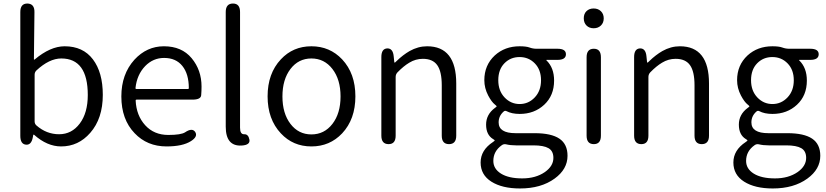

<svg xmlns="http://www.w3.org/2000/svg" viewBox="-20 -816 4677 1087"><path d="M326 13Q247 13 173 -53Q169 -56 168 -51L166 -40Q158 6 127 3Q95 0 95 -47V-748Q95 -796 135 -796Q176 -795 175 -747L172 -481Q172 -476 176 -479Q265 -554 346 -554Q450 -554 506 -480Q562 -406 562 -279Q562 -145 491 -64Q424 13 326 13ZM477 -278Q477 -485 327 -485Q259 -485 186 -417Q176 -407 176 -393V-129Q176 -115 186 -106Q243 -56 314.5 -56Q386 -56 431.5 -116.5Q477 -177 477 -278Z M923 13Q813 13 742 -62Q667 -140 667 -270Q667 -396 741 -478Q811 -554 908 -554Q1009 -554 1065 -486.5Q1121 -419 1121 -326Q1121 -301 1119 -277Q1117 -252 1070 -252H753Q748 -252 748 -247Q752 -162 802 -107Q852 -52 933 -52Q1005 -52 1028 -67Q1068 -94 1085 -69Q1102 -43 1061 -17Q1014 13 923 13ZM747 -317Q747 -312 752 -312H1044Q1049 -312 1049 -317Q1049 -397 1012.5 -442.5Q976 -488 909 -488Q847 -488 802 -442Q755 -393 747 -317Z M1258 -99V-748Q1258 -796 1299 -796Q1339 -796 1339 -748V-93Q1339 -55 1362.5 -56Q1386 -57 1392 -26Q1398 5 1348 8Q1258 13 1258 -99Z M1570 -61Q1495 -141 1495 -270.5Q1495 -400 1570 -480Q1639 -554 1743 -554Q1847 -554 1917 -480Q1992 -400 1992 -270.5Q1992 -141 1917 -61Q1847 13 1743 13Q1639 13 1570 -61ZM1624.5 -114.5Q1670 -55 1743 -55Q1816 -55 1862 -114.5Q1908 -174 1908 -270Q1908 -366 1862 -425.5Q1816 -485 1743 -485Q1670 -485 1624.5 -425.5Q1579 -366 1579 -270Q1579 -174 1624.5 -114.5Z M2180 0Q2139 0 2139 -48V-493Q2139 -540 2172 -542Q2205 -543 2209 -496L2212 -467Q2213 -461 2214.5 -461Q2216 -461 2226 -471Q2261 -505 2299 -527Q2347 -554 2398 -554Q2563 -554 2563 -343V-48Q2563 0 2522 0Q2481 0 2481 -48V-333Q2481 -411 2455.5 -447Q2430 -483 2374 -483Q2333 -483 2297 -461Q2265 -442 2230 -406Q2220 -395 2220 -380V-48Q2220 0 2180 0Z M2924 251Q2823 251 2762 212.5Q2701 174 2701 104Q2701 34 2771 -12Q2781 -19 2781 -21Q2781 -23 2771 -29Q2732 -53 2732 -110.5Q2732 -168 2782 -205Q2792 -212 2792 -214Q2792 -216 2782 -224Q2763 -239 2744 -275Q2722 -317 2722 -362Q2722 -447 2781 -502Q2838 -554 2922 -554Q2959 -554 2978 -547Q2997 -540 3017 -540H3136Q3184 -540 3184 -509Q3184 -477 3136 -477H3075Q3070 -477 3074 -474Q3117 -432 3117 -360Q3117 -275 3061 -223Q3005 -171 2922 -171Q2877 -171 2847 -187Q2839 -191 2832 -185Q2803 -160 2803 -123Q2803 -62 2899 -62H3007Q3101 -62 3147 -31Q3193 0 3193 66Q3193 142 3120 195Q3043 251 2924 251ZM3065 158Q3113 124 3113 78Q3113 39 3085.5 23Q3058 7 3000 7H2901Q2870 7 2845 1Q2832 -2 2821 6Q2773 40 2773 95Q2773 140 2816.5 167Q2860 194 2936.5 194Q3013 194 3065 158ZM2836.5 -264.5Q2872 -227 2922 -227Q2972 -227 3007.5 -264.5Q3043 -302 3043 -361.5Q3043 -421 3008 -457Q2973 -493 2921.5 -493Q2870 -493 2835.5 -457.5Q2801 -422 2801 -362Q2801 -302 2836.5 -264.5Z M3342 0Q3301 0 3301 -48V-492Q3301 -540 3342 -540Q3382 -540 3382 -492V-48Q3382 0 3342 0ZM3341 -656Q3316 -656 3300.5 -671.5Q3285 -687 3285 -712.5Q3285 -738 3300.5 -753Q3316 -768 3341 -768Q3366 -768 3382 -752.5Q3398 -737 3398 -712Q3398 -687 3382 -671.5Q3366 -656 3341 -656Z M3611 0Q3570 0 3570 -48V-493Q3570 -540 3603 -542Q3636 -543 3640 -496L3643 -467Q3644 -461 3645.5 -461Q3647 -461 3657 -471Q3692 -505 3730 -527Q3778 -554 3829 -554Q3994 -554 3994 -343V-48Q3994 0 3953 0Q3912 0 3912 -48V-333Q3912 -411 3886.5 -447Q3861 -483 3805 -483Q3764 -483 3728 -461Q3696 -442 3661 -406Q3651 -395 3651 -380V-48Q3651 0 3611 0Z M4355 251Q4254 251 4193 212.5Q4132 174 4132 104Q4132 34 4202 -12Q4212 -19 4212 -21Q4212 -23 4202 -29Q4163 -53 4163 -110.5Q4163 -168 4213 -205Q4223 -212 4223 -214Q4223 -216 4213 -224Q4194 -239 4175 -275Q4153 -317 4153 -362Q4153 -447 4212 -502Q4269 -554 4353 -554Q4390 -554 4409 -547Q4428 -540 4448 -540H4567Q4615 -540 4615 -509Q4615 -477 4567 -477H4506Q4501 -477 4505 -474Q4548 -432 4548 -360Q4548 -275 4492 -223Q4436 -171 4353 -171Q4308 -171 4278 -187Q4270 -191 4263 -185Q4234 -160 4234 -123Q4234 -62 4330 -62H4438Q4532 -62 4578 -31Q4624 0 4624 66Q4624 142 4551 195Q4474 251 4355 251ZM4496 158Q4544 124 4544 78Q4544 39 4516.5 23Q4489 7 4431 7H4332Q4301 7 4276 1Q4263 -2 4252 6Q4204 40 4204 95Q4204 140 4247.5 167Q4291 194 4367.5 194Q4444 194 4496 158ZM4267.5 -264.5Q4303 -227 4353 -227Q4403 -227 4438.5 -264.5Q4474 -302 4474 -361.5Q4474 -421 4439 -457Q4404 -493 4352.5 -493Q4301 -493 4266.5 -457.5Q4232 -422 4232 -362Q4232 -302 4267.5 -264.5Z"/></svg>

Font: Resource Han Rounded KR Normal
Style: Regular
Weight: 350
Designer: Cyano Hao (round all glyphs); Ryoko NISHIZUKA 西塚涼子 (kana, bopomofo & ideographs); Paul D. Hunt (Latin, Greek & Cyrillic)
Foundry: Cyano Hao
Version: 0.990